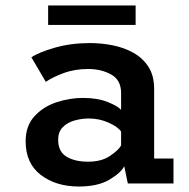

<svg xmlns="http://www.w3.org/2000/svg" viewBox="-20 -669 690 700"><path d="M268 11Q184 11 128.8 -31.2Q73.5 -73.5 73.5 -154Q73.5 -210 105.5 -245Q137.5 -280 185.5 -296Q233.5 -312 282.5 -312Q334.5 -312 371.5 -297.5Q408.5 -283 421.5 -268.5V-329.5Q421.5 -377.5 385.2 -397.5Q349 -417.5 301.5 -417.5Q251.5 -417.5 210 -401.8Q168.5 -386 147 -370.5L94.5 -460Q121.5 -478.5 180 -495.2Q238.5 -512 308.5 -512Q349 -512 390 -504Q431 -496 465.5 -477Q500 -458 521 -425.8Q542 -393.5 542 -344.5V-91H612.5V0H446L433 -63Q420.5 -38.5 378.5 -13.8Q336.5 11 268 11ZM301 -79.5Q349.5 -79.5 380.5 -100.2Q411.5 -121 421.5 -138.5V-189.5Q410 -206.5 376 -221.8Q342 -237 304.5 -237Q277 -237 251 -229.5Q225 -222 208.5 -205Q192 -188 192 -159.5Q192 -116.5 222.2 -98Q252.5 -79.5 301 -79.5ZM155.5 -578V-649H474.5V-578Z"/></svg>

Font: Trispace Medium
Style: Regular
Weight: 500
Designer: Tyler Finck
Foundry: Etcetera Type Company
Version: Version 1.210; ttfautohint (v1.8.3)